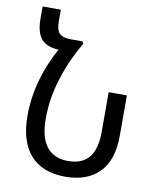

<svg xmlns="http://www.w3.org/2000/svg" viewBox="-86 -826 736 903"><g transform="rotate(10 282.5 -375.0)"><path d="M507 -417V-224Q507 -107 449 -48.5Q391 10 287 10Q178 10 120.5 -54.5Q63 -119 63 -243Q63 -409 153 -573Q97 -575 70.5 -605.5Q44 -636 44 -703V-760H131V-705Q131 -663 147 -647Q163 -631 201 -631H256L263 -620L262 -619Q211 -533 180.5 -436.5Q150 -340 150 -243Q150 -154 185 -109.5Q220 -65 287 -65Q354 -65 387 -104.5Q420 -144 420 -229V-417Z"/></g></svg>

Font: Noto Sans Armenian Narrow
Style: Regular
Weight: 400
Width: 4
Designer: Monotype Design team
Foundry: Monotype Imaging Inc.
Version: Version 1.000